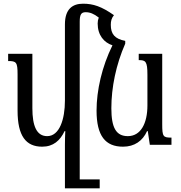

<svg xmlns="http://www.w3.org/2000/svg" viewBox="-20 -783 976 1038"><path d="M331 235H519V187H411V-665C411 -703 418 -717 443 -717C466 -717 487 -709 514 -688C510 -678 508 -667 508 -656C508 -593 542 -553 588 -538C531 -423 502 -294 502 -185C502 -48 550 10 645 10C707 10 751 -21 775 -74H779L790 0H907V-39C862 -39 857 -44 857 -112V-492H730V-458C767 -458 777 -452 777 -379V-213C777 -116 741 -47 671 -47C608 -47 582 -92 582 -198C582 -310 607 -433 657 -547V-562C600 -573 579 -599 579 -649C579 -669 583 -685 596 -701C529 -748 484 -763 429 -763C371 -763 331 -733 331 -651V-239C331 -139 302 -47 235 -47C178 -47 155 -102 155 -198V-492H24V-453C68 -453 75 -447 75 -381V-185C75 -48 120 10 208 10C268 10 305 -23 329 -74H333C332 -52 331 -25 331 -2Z"/></svg>

Font: Noto Serif Armenian ExtraCondensed Medium
Style: Regular
Weight: 500
Width: 2
Designer: Monotype Design Team
Foundry: Monotype Imaging Inc.
Version: Version 2.008